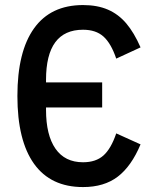

<svg xmlns="http://www.w3.org/2000/svg" viewBox="-20 -758 640 778"><path d="M50.5 -369Q50.5 -549 118 -643.2Q185.5 -737.5 316.5 -737.5Q374.5 -737.5 417.2 -719Q460 -700.5 491.8 -663Q523.5 -625.5 549.5 -566L451 -520.5Q430 -582.5 399.2 -610Q368.5 -637.5 316.5 -637.5Q166.5 -637.5 166.5 -434.5V-424H394V-322.5H166.5V-313Q166.5 -210.5 204.8 -155.5Q243 -100.5 316.5 -100.5Q368.5 -100.5 399.2 -128Q430 -155.5 451 -217.5L549.5 -173Q512.5 -84.5 457.2 -42.2Q402 0 316.5 0Q185.5 0 118 -94.2Q50.5 -188.5 50.5 -369Z"/></svg>

Font: JuliaMono ExtraBold
Style: Regular
Weight: 800
Monospace: yes
Designer: cormullion
Foundry: corm
Version: Version 0.055; ttfautohint (v1.8.4)